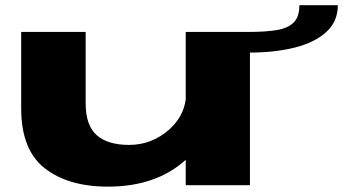

<svg xmlns="http://www.w3.org/2000/svg" viewBox="-20 -708 1312 734"><path d="M690 0V-97Q577 5.5 392.5 5.5Q241 5.5 151 -64.8Q61 -135 61 -293.5V-586H307.5V-312.5Q307.5 -228 350 -191Q392.5 -154 473 -154Q560.5 -154 626.5 -212.5Q681 -261 690 -328V-586H935.5V0ZM933.5 -586Q995.5 -586 1038 -593Q1080.5 -600 1102.5 -621.8Q1124.5 -643.5 1124.5 -688H1271.5Q1271.5 -626 1227.5 -585.8Q1183.5 -545.5 1107 -526.2Q1030.5 -507 933.5 -507Z"/></svg>

Font: Anybody UltraExpanded ExtraBold
Style: Regular
Weight: 800
Width: 9
Designer: Tyler Finck
Foundry: Etcetera Type Company
Version: Version 1.010; ttfautohint (v1.8.3) -l 8 -r 50 -G 200 -x 14 